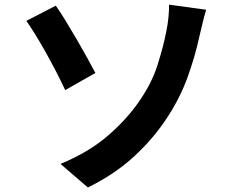

<svg xmlns="http://www.w3.org/2000/svg" viewBox="-20 -773 1040 837"><path d="M243.7 -58.5Q365.4 -108.7 448.6 -180Q531.7 -251.4 585.8 -330Q641.7 -410.1 666.9 -490.2Q692.1 -570.3 704.3 -632.5Q711.6 -666.3 714.6 -700.3Q717.7 -734.3 716.9 -752.7L878.7 -730.5Q870 -701.6 862.1 -668.4Q854.1 -635.2 849.2 -613.9Q830.1 -526 797.7 -436.4Q765.3 -346.8 710.3 -262.6Q652.1 -172.3 566.8 -93.2Q481.6 -14 363.1 44.3ZM223.3 -748.3Q242.2 -721.6 265.9 -682.8Q289.6 -643.9 314.5 -601.3Q339.4 -558.6 360.8 -519.7Q382.1 -480.9 395.9 -454.8L264.2 -380.3Q245.7 -420.5 223.3 -463.4Q200.9 -506.3 177.9 -547.5Q154.8 -588.6 133.3 -623.5Q111.8 -658.3 94.7 -682Z"/></svg>

Font: Noto Sans KR Thin
Style: Regular
Weight: 100
Designer: Ryoko NISHIZUKA 西塚涼子 (kana, bopomofo & ideographs); Paul D. Hunt (Latin, Greek & Cyrillic); Sandoll Communications 산돌커뮤니
Foundry: Adobe
Version: Version 2.004-H2;hotconv 1.0.118;makeotfexe 2.5.65603